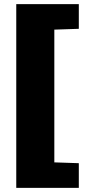

<svg xmlns="http://www.w3.org/2000/svg" viewBox="-20 -763 449 933"><path d="M59 150V-743H363V-623L244 -619V26L363 30V150Z"/></svg>

Font: Saira Black
Style: Regular
Weight: 900
Designer: Hector Gatti with collaboration of the Omnibus-Type team
Foundry: Omnibus-Type
Version: Version 1.100; ttfautohint (v1.8.3)